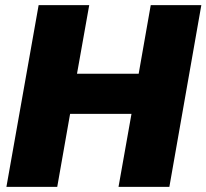

<svg xmlns="http://www.w3.org/2000/svg" viewBox="-20 -725 801 745"><path d="M439.9 0 490.2 -283.2H252L202.1 0H4.9L129.9 -705.1H326.2L278.8 -439H518.1L564.9 -705.1H761.2L637.2 0Z"/></svg>

Font: Poppins ExtraBold
Style: Italic
Weight: 800
Italic angle: -10°
Designer: Ninad Kale (Devanagari), Jonny Pinhorn (Latin)
Foundry: Indian Type Foundry
Version: Version 3.200;PS 1.000;hotconv 16.6.54;makeotf.lib2.5.65590